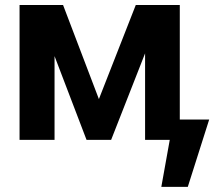

<svg xmlns="http://www.w3.org/2000/svg" viewBox="-20 -550 870 755"><path d="M513.9 -530.3H625.1L417 0H320.3L117.7 -530.3H228L368.9 -160.4ZM194.5 0H56.9V-530.3H194.5ZM550.5 -530.3H687V0H550.5ZM718.5 184.7H614.4L661.9 -80H802.6Z"/></svg>

Font: WEMIX Pretendard Variable
Style: Regular
Weight: 400
Designer: Base glyphs from Inter by Rasmus Andersson; Hangeul glyphs from Noto Sans CJK(Source Han Sans) by Jang Soo-young and Kan
Foundry: Kil Hyung-jin
Version: Version 1.000;Glyphs 3.2 (3208)